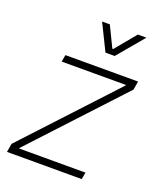

<svg xmlns="http://www.w3.org/2000/svg" viewBox="-131 -779 719 862"><g transform="rotate(20 228.5 -348.0)"><path d="M13 -41 405 -463V-465H98L104 -498H451L444 -457L52 -35V-33H369L363 0H6ZM207 -696H244L292 -597H296L378 -696H419L313 -570H269Z"/></g></svg>

Font: Chakra Petch ExtraLight
Style: Italic
Weight: 275
Italic angle: -10°
Designer: Katatrad Aksorn Co.,Ltd.
Foundry: Cadson Demak Co.,Ltd.
Version: Version 1.000; ttfautohint (v1.6)